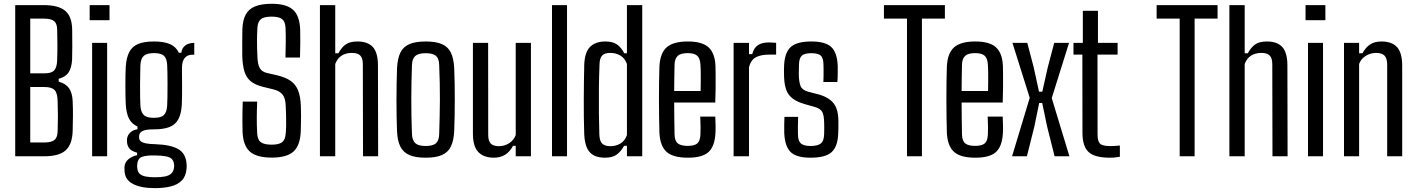

<svg xmlns="http://www.w3.org/2000/svg" viewBox="-20 -827 7492 1016"><path d="M60.5 0V-800H210.5Q290 -800 325.8 -769.2Q361.5 -738.5 362 -667.5Q362.5 -617.5 362.5 -581.5Q362.5 -545.5 361.5 -511Q359 -468.5 343 -444Q327 -419.5 290.5 -410V-395Q328.5 -384.5 345.5 -360Q362.5 -335.5 364.5 -292.5Q366.5 -248.5 366 -212.5Q365.5 -176.5 364.5 -133Q362 -62 327 -31Q292 0 213 0ZM140 -73H213Q253 -73 268.8 -86.8Q284.5 -100.5 285 -133.5Q286.5 -176 286.5 -211.8Q286.5 -247.5 285 -290Q284.5 -333.5 269.2 -350Q254 -366.5 215.5 -366.5H140ZM140 -439H218Q253.5 -439 267.8 -455.8Q282 -472.5 282.5 -512Q284 -555 283.8 -591.5Q283.5 -628 282.5 -670.5Q282 -702.5 266.2 -715.5Q250.5 -728.5 210.5 -728.5H140Z M454.5 -720V-800H559.5V-720ZM467.5 0V-600H547V0Z M800 168.5Q726.5 168.5 685 147.2Q643.5 126 639.5 83.5Q639 76.5 638.8 70.5Q638.5 64.5 638.5 59Q639.5 32 660 15.2Q680.5 -1.5 705.5 -5.5V-19Q676.5 -27 665.5 -40.2Q654.5 -53.5 652.5 -71.5Q652.5 -74.5 652 -80Q651.5 -85.5 652 -91Q654 -111 669.2 -125.5Q684.5 -140 707.5 -143V-157.5Q676.5 -171.5 662.5 -199.5Q648.5 -227.5 645.5 -274Q644.5 -291 644 -318.2Q643.5 -345.5 643.5 -375.2Q643.5 -405 644 -431.5Q644.5 -458 645.5 -475Q649 -523.5 664.5 -552.5Q680 -581.5 711.5 -594.5Q743 -607.5 794.5 -607.5Q848 -607.5 879.8 -593.5Q911.5 -579.5 926.5 -548H939.5Q942.5 -573 960.5 -586.5Q978.5 -600 1008 -600V-537.5H997Q972.5 -537.5 957.8 -520.5Q943 -503.5 943 -467V-442.5Q943 -440.5 943.2 -419.8Q943.5 -399 943.5 -370.5Q943.5 -342 943.2 -315.2Q943 -288.5 942 -273.5Q939.5 -225.5 924 -196.5Q908.5 -167.5 877.2 -155Q846 -142.5 794 -142.5Q754 -143 735 -134Q716 -125 716 -105V-99.5Q716 -87 725 -79.5Q734 -72 752.8 -68.2Q771.5 -64.5 801.5 -64Q883.5 -61 923 -38.2Q962.5 -15.5 967 37.5Q968 44 968 51.8Q968 59.5 967 66.5Q964 105.5 942 128Q920 150.5 883.5 159.5Q847 168.5 800 168.5ZM799.5 111Q831.5 111 852.8 106.8Q874 102.5 885.8 91.8Q897.5 81 900.5 62.5Q902 56 901.8 50.5Q901.5 45 900.5 39Q898 22.5 887.8 13.2Q877.5 4 856.5 0Q835.5 -4 799.5 -4.5Q758 -5.5 733.8 2.2Q709.5 10 706.5 40.5Q705.5 49.5 705.5 53.5Q705.5 57.5 706.5 63Q708.5 83 720 93.2Q731.5 103.5 751.8 107.2Q772 111 799.5 111ZM794.5 -203.5Q832.5 -203.5 847.2 -218.2Q862 -233 864.5 -266Q865.5 -282 866 -312.5Q866.5 -343 866.5 -377.5Q866.5 -412 866 -441.5Q865.5 -471 864.5 -485Q862.5 -517.5 847.5 -531.8Q832.5 -546 795 -546Q757.5 -546 741.2 -531.8Q725 -517.5 723 -482.5Q722.5 -470 722 -440.8Q721.5 -411.5 721.2 -377Q721 -342.5 721.5 -312.2Q722 -282 723 -266.5Q725.5 -233.5 740.8 -218.5Q756 -203.5 794.5 -203.5Z M1418 7Q1337.5 7 1301.8 -25.2Q1266 -57.5 1263.5 -131.5Q1263 -160 1262.8 -184.8Q1262.5 -209.5 1263 -234.8Q1263.5 -260 1264.5 -289.5H1341Q1339 -245 1338.8 -204.2Q1338.5 -163.5 1341 -121.5Q1342.5 -88 1359.8 -74.8Q1377 -61.5 1418 -61.5Q1456.5 -61.5 1473.2 -74.8Q1490 -88 1492 -121.5Q1494 -143 1494.2 -168.2Q1494.5 -193.5 1493.8 -218.5Q1493 -243.5 1492 -265.5Q1491 -305.5 1476 -325.5Q1461 -345.5 1427 -354L1371.5 -367.5Q1330.5 -377.5 1307 -396.8Q1283.5 -416 1273.5 -448.5Q1263.5 -481 1262 -531Q1261.5 -563.5 1261.8 -598.8Q1262 -634 1262.5 -670Q1264 -719.5 1280 -749.5Q1296 -779.5 1329.8 -793.2Q1363.5 -807 1418 -807Q1496 -807 1531 -775Q1566 -743 1568.5 -669Q1569.5 -638 1569 -600.8Q1568.5 -563.5 1567.5 -522.5H1490.5Q1492 -568.5 1492.2 -606Q1492.5 -643.5 1491 -679Q1489.5 -712.5 1473 -725.8Q1456.5 -739 1417 -739Q1377.5 -739 1360.8 -725.8Q1344 -712.5 1342 -679Q1340 -641 1340 -605.5Q1340 -570 1342 -531Q1343 -488 1354 -467.8Q1365 -447.5 1392 -441L1444.5 -429Q1491.5 -418 1518.8 -398.5Q1546 -379 1558.2 -346.5Q1570.5 -314 1572 -265.5Q1573 -244.5 1573 -221.2Q1573 -198 1572.5 -175Q1572 -152 1571.5 -131.5Q1568.5 -57.5 1533.2 -25.2Q1498 7 1418 7Z M1673 0V-800H1754V-545H1770.5Q1787.5 -576.5 1809.5 -592Q1831.5 -607.5 1871.5 -607.5Q1927 -607.5 1953.5 -577.5Q1980 -547.5 1980 -481L1981 0H1901L1900 -487Q1900 -519 1886.5 -533Q1873 -547 1842.5 -547Q1810 -547 1787.5 -532.5Q1765 -518 1754 -488.5V0Z M2232.5 7.5Q2178.5 7.5 2146 -6.8Q2113.5 -21 2098.2 -52Q2083 -83 2081 -133Q2079.5 -163.5 2078.8 -205.2Q2078 -247 2078 -293Q2078 -339 2078.8 -384.2Q2079.5 -429.5 2081 -466.5Q2083.5 -518 2098.8 -548.8Q2114 -579.5 2146.2 -593.5Q2178.5 -607.5 2232.5 -607.5Q2287.5 -607.5 2319.5 -593.2Q2351.5 -579 2366.2 -548Q2381 -517 2383.5 -466.5Q2385 -432.5 2385.8 -390.5Q2386.5 -348.5 2386.5 -303.8Q2386.5 -259 2385.8 -215Q2385 -171 2383.5 -133Q2381 -83 2366 -52Q2351 -21 2319 -6.8Q2287 7.5 2232.5 7.5ZM2232.5 -54.5Q2272 -54.5 2287.5 -69.5Q2303 -84.5 2304 -116.5Q2305.5 -162 2306.5 -207.2Q2307.5 -252.5 2307.8 -298.2Q2308 -344 2307 -390.5Q2306 -437 2304 -484Q2303 -517.5 2287 -531.5Q2271 -545.5 2232.5 -545.5Q2194 -545.5 2177.5 -530.8Q2161 -516 2160 -482.5Q2158.5 -442.5 2157.5 -398Q2156.5 -353.5 2156.5 -306.5Q2156.5 -259.5 2157.2 -211.8Q2158 -164 2160 -118Q2161.5 -84 2177.8 -69.2Q2194 -54.5 2232.5 -54.5Z M2594 7.5Q2539.5 7.5 2511 -22.5Q2482.5 -52.5 2482.5 -120V-600H2563L2563.5 -113.5Q2563.5 -81.5 2576.8 -67.5Q2590 -53.5 2620 -53.5Q2649.5 -53.5 2674 -69Q2698.5 -84.5 2709 -112V-600H2789.5V0H2709V-55.5H2695Q2677.5 -23 2652.2 -7.8Q2627 7.5 2594 7.5Z M2901 0V-800H2980.5V0Z M3181.5 7.5Q3126.5 7.5 3100.2 -22.2Q3074 -52 3071.5 -119Q3070 -160 3069.5 -207.2Q3069 -254.5 3069.2 -302.8Q3069.5 -351 3070 -397Q3070.5 -443 3071.5 -481Q3073.5 -550 3102.2 -578.8Q3131 -607.5 3183.5 -607.5Q3222 -607.5 3244.5 -592Q3267 -576.5 3283.5 -545H3297.5V-800H3378.5V0H3297.5V-55.5H3282.5Q3265.5 -24.5 3242.8 -8.5Q3220 7.5 3181.5 7.5ZM3209.5 -53.5Q3239.5 -53.5 3263 -67.5Q3286.5 -81.5 3297.5 -112V-488.5Q3286.5 -519 3263 -533Q3239.5 -547 3210 -547Q3179.5 -547 3166.5 -533.2Q3153.5 -519.5 3152.5 -488.5Q3150 -426.5 3149.2 -359.5Q3148.5 -292.5 3149.2 -229.5Q3150 -166.5 3151.5 -116Q3152.5 -81 3166.5 -67.2Q3180.5 -53.5 3209.5 -53.5Z M3620.5 7.5Q3541.5 7.5 3507.2 -23.5Q3473 -54.5 3469.5 -123.5Q3468.5 -159.5 3467.8 -204.2Q3467 -249 3467 -296.8Q3467 -344.5 3467.5 -390.5Q3468 -436.5 3469.5 -475.5Q3473 -546.5 3508.2 -577Q3543.5 -607.5 3619.5 -607.5Q3696 -607.5 3729.5 -576.5Q3763 -545.5 3766 -479Q3766.5 -467.5 3766.8 -435.2Q3767 -403 3766.8 -362.2Q3766.5 -321.5 3765 -284.5H3547.5Q3547.5 -243 3548.2 -200.8Q3549 -158.5 3549.5 -115Q3550.5 -81 3567 -68Q3583.5 -55 3619 -55Q3654.5 -55 3669.8 -68Q3685 -81 3686.5 -115Q3687.5 -130 3687.2 -156Q3687 -182 3685.5 -210H3765Q3766 -193 3766.5 -166.2Q3767 -139.5 3766 -123.5Q3762.5 -53.5 3729.8 -23Q3697 7.5 3620.5 7.5ZM3547.5 -345.5H3687.5Q3688 -373.5 3688.2 -402.2Q3688.5 -431 3688 -453.8Q3687.5 -476.5 3686.5 -485.5Q3684.5 -519.5 3668.5 -532.8Q3652.5 -546 3619.5 -546Q3581.5 -546 3566 -531Q3550.5 -516 3549.5 -485.5Q3549 -451.5 3548.2 -416.2Q3547.5 -381 3547.5 -345.5Z M3862 0V-600H3943.5V-540.5H3960.5Q3969.5 -574.5 3991.2 -588.5Q4013 -602.5 4049.5 -602.5Q4059 -602.5 4068.2 -601.5Q4077.5 -600.5 4087 -600.5V-538H4050.5Q4005 -538 3979 -523.5Q3953 -509 3943.5 -472V0Z M4269 7.5Q4193.5 7.5 4163.2 -23Q4133 -53.5 4130 -123Q4129.5 -145.5 4129.8 -166Q4130 -186.5 4131 -208.5H4203.5Q4202 -178 4202.2 -155Q4202.5 -132 4202.5 -115Q4203 -81 4218.2 -67.8Q4233.5 -54.5 4269 -54.5Q4307 -54.5 4323.5 -67.8Q4340 -81 4341 -115.5Q4341.5 -130 4341.5 -140.5Q4341.5 -151 4341.5 -160.8Q4341.5 -170.5 4341 -182.5Q4340 -218 4331 -234.8Q4322 -251.5 4293.5 -260.5L4238.5 -276Q4199 -287.5 4175.5 -304.8Q4152 -322 4141.2 -349.8Q4130.5 -377.5 4129 -421.5Q4128.5 -439.5 4128.5 -451.2Q4128.5 -463 4129 -476Q4131 -546 4162.8 -576.8Q4194.5 -607.5 4273.5 -607.5Q4348 -607.5 4379.2 -577.8Q4410.5 -548 4413 -477Q4413 -466.5 4413 -438.8Q4413 -411 4411 -393H4337Q4338 -409 4338 -426.5Q4338 -444 4338 -459.8Q4338 -475.5 4337.5 -486.5Q4337 -520 4323.2 -532.8Q4309.5 -545.5 4273.5 -545.5Q4237.5 -545.5 4223.2 -532.8Q4209 -520 4208 -486Q4208 -477 4207.5 -462Q4207 -447 4207 -429.5Q4208 -394 4216 -372.5Q4224 -351 4255.5 -342L4307.5 -328.5Q4363.5 -314 4390 -281.8Q4416.5 -249.5 4416.5 -185Q4416.5 -167 4416.5 -153.2Q4416.5 -139.5 4415.5 -121Q4413.5 -52.5 4381.2 -22.5Q4349 7.5 4269 7.5Z M4779.5 0V-728.5H4657.5V-800H4980V-728.5H4858.5V0Z M5141.5 7.5Q5062.5 7.5 5028.2 -23.5Q4994 -54.5 4990.5 -123.5Q4989.5 -159.5 4988.8 -204.2Q4988 -249 4988 -296.8Q4988 -344.5 4988.5 -390.5Q4989 -436.5 4990.5 -475.5Q4994 -546.5 5029.2 -577Q5064.5 -607.5 5140.5 -607.5Q5217 -607.5 5250.5 -576.5Q5284 -545.5 5287 -479Q5287.5 -467.5 5287.8 -435.2Q5288 -403 5287.8 -362.2Q5287.5 -321.5 5286 -284.5H5068.5Q5068.5 -243 5069.2 -200.8Q5070 -158.5 5070.5 -115Q5071.5 -81 5088 -68Q5104.5 -55 5140 -55Q5175.5 -55 5190.8 -68Q5206 -81 5207.5 -115Q5208.5 -130 5208.2 -156Q5208 -182 5206.5 -210H5286Q5287 -193 5287.5 -166.2Q5288 -139.5 5287 -123.5Q5283.5 -53.5 5250.8 -23Q5218 7.5 5141.5 7.5ZM5068.5 -345.5H5208.5Q5209 -373.5 5209.2 -402.2Q5209.5 -431 5209 -453.8Q5208.5 -476.5 5207.5 -485.5Q5205.5 -519.5 5189.5 -532.8Q5173.5 -546 5140.5 -546Q5102.5 -546 5087 -531Q5071.5 -516 5070.5 -485.5Q5070 -451.5 5069.2 -416.2Q5068.5 -381 5068.5 -345.5Z M5335.5 0 5429 -309.5 5337.5 -600H5416L5450 -471L5478 -342H5495.5L5524.5 -471L5558.5 -600H5637L5545.5 -308L5639 0H5560.5L5521 -157.5L5495 -282H5479L5453.5 -157.5L5414 0Z M5853.5 7.5Q5773 7.5 5740.5 -22.5Q5708 -52.5 5708 -124.5L5707.5 -538H5660.5V-600H5710V-770H5790V-600H5894V-538H5787.5L5788 -115.5Q5788 -79.5 5801.2 -66.8Q5814.5 -54 5855 -54Q5870 -54 5880.8 -54.8Q5891.5 -55.5 5906 -57V2.5Q5894 4.5 5881.2 6Q5868.5 7.5 5853.5 7.5Z M6222.5 0V-728.5H6100.5V-800H6423V-728.5H6301.5V0Z M6485.5 0V-800H6566.5V-545H6583Q6600 -576.5 6622 -592Q6644 -607.5 6684 -607.5Q6739.5 -607.5 6766 -577.5Q6792.5 -547.5 6792.5 -481L6793.5 0H6713.5L6712.5 -487Q6712.5 -519 6699 -533Q6685.5 -547 6655 -547Q6622.5 -547 6600 -532.5Q6577.5 -518 6566.5 -488.5V0Z M6888.5 -720V-800H6993.5V-720ZM6901.5 0V-600H6981V0Z M7092 0V-600H7172V-545H7189.5Q7206.5 -576 7230 -591.8Q7253.5 -607.5 7290.5 -607.5Q7346 -607.5 7372.8 -577.5Q7399.5 -547.5 7400 -481V0H7320.5V-487Q7320 -519 7306 -533Q7292 -547 7261.5 -547Q7232.5 -547 7207.2 -531.5Q7182 -516 7172 -488.5V0Z"/></svg>

Font: Big Shoulders Text Thin
Style: Regular
Weight: 400
Version: Version 2.002